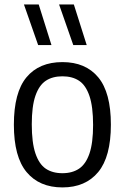

<svg xmlns="http://www.w3.org/2000/svg" viewBox="-20 -828 558 858"><path d="M42 -270.5Q42 -415 98.5 -482.8Q155 -550.5 259 -550.5Q362.5 -550.5 419 -482.5Q475.5 -414.5 475.5 -271Q475.5 -127.5 418.8 -59Q362 9.5 259 9.5Q156 9.5 99 -58.8Q42 -127 42 -270.5ZM396 -269.5Q396 -351 379.8 -399Q363.5 -447 333.5 -467Q303.5 -487 259 -487Q214.5 -487 184.5 -467Q154.5 -447 138.2 -399.8Q122 -352.5 122 -272.5Q122 -191 138.2 -142.8Q154.5 -94.5 184.5 -74.2Q214.5 -54 259 -54Q303 -54 333.2 -74.2Q363.5 -94.5 379.8 -142Q396 -189.5 396 -269.5ZM150.5 -626.5 87 -808H153L210 -626.5ZM307.5 -626.5 244 -808H310L367.5 -626.5Z"/></svg>

Font: Encode Sans Semi Condensed
Style: Regular
Weight: 400
Width: 4
Designer: Multiple Designers
Foundry: Impallari Type
Version: Version 2.000